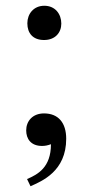

<svg xmlns="http://www.w3.org/2000/svg" viewBox="-20 -505 301 667"><path d="M86 142C126 124 210 90 210 -23C210 -78 183 -111 133 -111C93 -111 71 -84 71 -52C71 -23 87 2 126 2C137 2 146 0 157 -4C157 77 111 101 74 117ZM193 -423C193 -456 172 -485 134 -485C97 -485 75 -457 75 -424C75 -390 94 -366 133 -366C172 -366 193 -392 193 -423Z"/></svg>

Font: STIX Two Math
Style: Regular
Weight: 400
Designer: Ross Mills, John Hudson & Paul Hanslow, Tiro Typeworks Ltd; with portions MicroPress Inc., with additions and correction
Foundry: Tiro Typeworks Ltd
Version: Version 2.02 b142